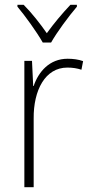

<svg xmlns="http://www.w3.org/2000/svg" viewBox="-20 -784 382 804"><path d="M159 -606H194C219 -650 267 -715 302 -756V-764H275C239 -726 205 -685 176 -645C149 -684 112 -731 79 -764H53V-756C85 -718 134 -650 159 -606ZM263 -538C187 -538 141 -483 121 -424H119L114 -529H82V0H121V-288C120 -406 169 -501 262 -501C284 -501 303 -498 321 -492L328 -528C309 -535 286 -538 263 -538Z"/></svg>

Font: Noto Sans Lao UI SemCond ExtLt
Style: Regular
Weight: 200
Width: 4
Designer: Monotype Design Team
Foundry: Monotype Imaging Inc.
Version: Version 2.000